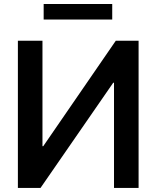

<svg xmlns="http://www.w3.org/2000/svg" viewBox="-20 -929 773 949"><path d="M68.4 -727.5H189.9V-206.5H193.8L552.2 -727.5H665V0H543.5V-520H539.6L180.2 0H68.4ZM534.7 -909.2V-832.5H195.8V-909.2Z"/></svg>

Font: Inter Cardless Tabular Medium
Style: Regular
Weight: 500
Designer: Rasmus Andersson
Foundry: rsms
Version: Version 4.000;git-4fc901f